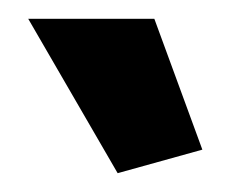

<svg xmlns="http://www.w3.org/2000/svg" viewBox="-20 -773 245 204"><path d="M105 -589 195 -614 144 -753H10Z"/></svg>

Font: Catamaran
Style: Bold
Weight: 700
Designer: Pria Ravichandran
Version: Version 2.000